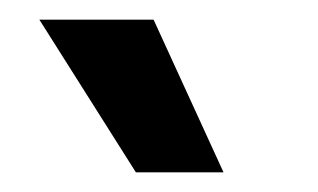

<svg xmlns="http://www.w3.org/2000/svg" viewBox="-20 -769 323 195"><path d="M118 -594 20 -749H136L207 -594Z"/></svg>

Font: Bricolage Grotesque 24pt Medium
Style: Regular
Weight: 500
Designer: Mathieu Triay
Foundry: Atelier Triay
Version: Version 1.001;gftools[0.9.33.dev8+g029e19f]